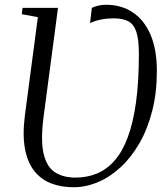

<svg xmlns="http://www.w3.org/2000/svg" viewBox="-20 -776 696 806"><path d="M289 10Q236.5 10 194.5 -6.2Q152.5 -22.5 124 -58.2Q95.5 -94 84.8 -151.5Q74 -209 84.5 -292L139 -704L71.5 -716.5L74.5 -743H223.5L163 -286Q150 -186 163.2 -130.2Q176.5 -74.5 211.2 -52.5Q246 -30.5 296 -30.5Q345 -30.5 386.2 -47.2Q427.5 -64 460.2 -101Q493 -138 515.8 -198.2Q538.5 -258.5 550.8 -345.5Q563 -432.5 563 -549Q563 -609.5 552.5 -641.8Q542 -674 518.8 -686.5Q495.5 -699 456.5 -699Q429.5 -699 404.2 -694Q379 -689 358 -679L365.5 -743Q376 -748 391.2 -752Q406.5 -756 426 -756Q489 -756 537 -724.2Q585 -692.5 611.8 -630.5Q638.5 -568.5 638.5 -477Q638.5 -387 619.2 -311.2Q600 -235.5 566 -176Q532 -116.5 487.5 -75Q443 -33.5 392 -11.8Q341 10 289 10Z"/></svg>

Font: Merriweather 96pt Light
Style: Italic
Weight: 300
Italic angle: -7.8°
Version: Version 2.101